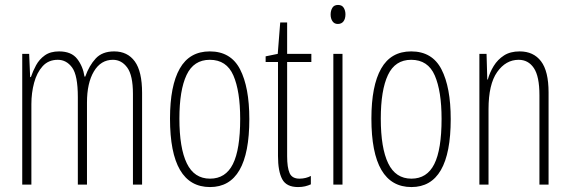

<svg xmlns="http://www.w3.org/2000/svg" viewBox="-20 -747 2308 777"><path d="M442 -539Q496 -539 525.5 -498.5Q555 -458 555 -371V0H518V-367Q518 -442 495 -473.5Q472 -505 437 -505Q388 -505 360 -458Q332 -411 332 -332V0H295V-354Q295 -442 272 -473.5Q249 -505 214 -505Q176 -505 152.5 -479Q129 -453 118 -412Q107 -371 107 -326V0H70V-529H98L102 -435H105Q113 -459 126 -483Q139 -507 161.5 -523Q184 -539 219 -539Q269 -539 292.5 -508.5Q316 -478 322 -437H325Q341 -482 367.5 -510.5Q394 -539 442 -539Z M989 -265Q989 10 830 10Q668 10 668 -267Q668 -400 707.5 -469.5Q747 -539 829 -539Q914 -539 951.5 -466.5Q989 -394 989 -265ZM706 -267Q706 -148 736 -86Q766 -24 830 -24Q893 -24 922.5 -83Q952 -142 952 -266Q952 -378 924.5 -441.5Q897 -505 829 -505Q764 -505 735 -443.5Q706 -382 706 -267Z M1192 -24Q1205 -24 1217 -27Q1229 -30 1238 -35V-1Q1227 4 1214.5 7Q1202 10 1186 10Q1139 10 1122 -22Q1105 -54 1105 -116V-496H1055V-519L1104 -529L1114 -656H1142V-529H1240V-496H1142V-115Q1142 -69 1152 -46.5Q1162 -24 1192 -24Z M1348 -727Q1364 -727 1371 -715.5Q1378 -704 1378 -689Q1378 -671 1370 -660.5Q1362 -650 1347 -650Q1333 -650 1325.5 -661Q1318 -672 1318 -688Q1318 -704 1325 -715.5Q1332 -727 1348 -727ZM1366 -529V0H1329V-529Z M1804 -265Q1804 10 1645 10Q1483 10 1483 -267Q1483 -400 1522.5 -469.5Q1562 -539 1644 -539Q1729 -539 1766.5 -466.5Q1804 -394 1804 -265ZM1521 -267Q1521 -148 1551 -86Q1581 -24 1645 -24Q1708 -24 1737.5 -83Q1767 -142 1767 -266Q1767 -378 1739.5 -441.5Q1712 -505 1644 -505Q1579 -505 1550 -443.5Q1521 -382 1521 -267Z M2083 -539Q2139 -539 2169.5 -499Q2200 -459 2200 -373V0H2163V-362Q2163 -438 2140.5 -471.5Q2118 -505 2079 -505Q2027 -505 1992 -455.5Q1957 -406 1957 -305V0H1920V-529H1949L1952 -425H1954Q1962 -454 1978 -480Q1994 -506 2019.5 -522.5Q2045 -539 2083 -539Z"/></svg>

Font: Noto Sans Tamil ExtraCondensed ExtraLight
Style: Regular
Weight: 200
Width: 2
Designer: Jelle Bosma - Monotype Design Team
Foundry: Monotype Imaging Inc.
Version: Version 2.004; ttfautohint (v1.8.4.7-5d5b)